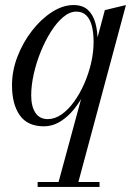

<svg xmlns="http://www.w3.org/2000/svg" viewBox="-20 -490 542 760"><path d="M206.5 250 317.5 -159Q326 -180 338.5 -206.5Q351 -233 356.5 -255L355.5 -302L395 -450L478.5 -470L285 250ZM129 250V230.5H374V250ZM154 10Q89 10 58.2 -33.8Q27.5 -77.5 27.5 -152.5Q27.5 -210 49.2 -266.2Q71 -322.5 106.8 -368.5Q142.5 -414.5 185.5 -442.2Q228.5 -470 271 -470Q307.5 -470 328.2 -450.5Q349 -431 357.8 -398.2Q366.5 -365.5 366.5 -325.5Q366.5 -291 359.2 -252.8Q352 -214.5 338.2 -177Q324.5 -139.5 305.5 -105.8Q286.5 -72 262.8 -46Q239 -20 211.8 -5Q184.5 10 154 10ZM169 -18.5Q197 -18.5 223.5 -37Q250 -55.5 273 -87.2Q296 -119 313.5 -158.8Q331 -198.5 340.8 -241.2Q350.5 -284 350.5 -324Q350.5 -360.5 343.5 -387.5Q336.5 -414.5 321.5 -429.2Q306.5 -444 282 -444Q256 -444 230.2 -422.5Q204.5 -401 181.8 -365Q159 -329 141.2 -285.2Q123.5 -241.5 113.5 -196.5Q103.5 -151.5 103.5 -112.5Q103.5 -68.5 120.2 -43.5Q137 -18.5 169 -18.5Z"/></svg>

Font: Bodoni Moda
Style: Italic
Weight: 400
Italic angle: -13°
Designer: Owen Earl
Foundry: indestructible type
Version: Version 2.005